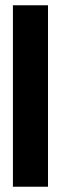

<svg xmlns="http://www.w3.org/2000/svg" viewBox="-20 -708 232 728"><path d="M29 0V-688H162V0Z"/></svg>

Font: Saira UltraCondensed Black
Style: Regular
Weight: 900
Width: 1
Designer: Hector Gatti with collaboration of the Omnibus-Type team
Foundry: Omnibus-Type
Version: Version 1.101